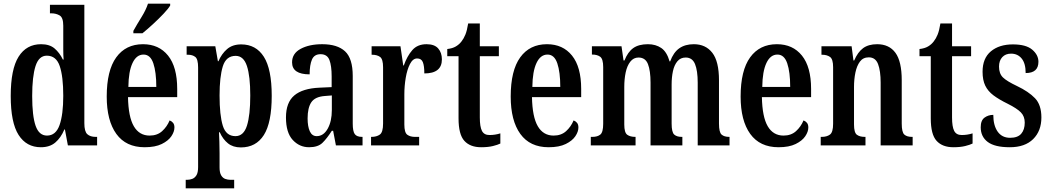

<svg xmlns="http://www.w3.org/2000/svg" viewBox="-20 -786 5677 1038"><path d="M201 10Q123 10 80.5 -56.5Q38 -123 38 -267Q38 -412 80.5 -479.5Q123 -547 202 -547Q248 -547 275 -524Q302 -501 320 -464H324Q322 -487 322 -515.5Q322 -544 322 -572V-647Q322 -691 302.5 -702.5Q283 -714 257 -714H250V-760H436V-120Q436 -75 452 -60.5Q468 -46 497 -46H505V0H347L331 -86H328Q309 -41 279 -15.5Q249 10 201 10ZM234 -53Q282 -53 302 -110Q322 -167 322 -268Q322 -372 303 -428.5Q284 -485 233 -485Q190 -485 172 -428.5Q154 -372 154 -267Q154 -159 172.5 -106Q191 -53 234 -53Z M762 10Q661 10 609 -62Q557 -134 557 -264Q557 -405 608.5 -476Q660 -547 753 -547Q839 -547 888.5 -485.5Q938 -424 938 -305V-261H672Q674 -154 703.5 -103.5Q733 -53 789 -53Q830 -53 856.5 -77Q883 -101 897 -135Q908 -131 915.5 -122Q923 -113 923 -97Q923 -74 906.5 -49.5Q890 -25 854.5 -7.5Q819 10 762 10ZM825 -316Q825 -396 809 -443.5Q793 -491 756 -491Q718 -491 696.5 -445.5Q675 -400 674 -316ZM701 -619Q721 -655 745 -693.5Q769 -732 780 -766H900V-756Q890 -739 864 -711.5Q838 -684 807 -655.5Q776 -627 750 -606H701Z M984 232V186H993Q1006 186 1019.5 181Q1033 176 1042 161.5Q1051 147 1051 117V-421Q1051 -466 1036 -478Q1021 -490 997 -490H989V-536H1144L1158 -455H1161Q1178 -495 1207.5 -520.5Q1237 -546 1284 -546Q1364 -546 1406.5 -479Q1449 -412 1449 -268Q1449 -123 1406.5 -56Q1364 11 1282 11Q1240 11 1212.5 -11Q1185 -33 1168 -71H1164Q1165 -48 1166 -19.5Q1167 9 1167 42V119Q1167 148 1176 162.5Q1185 177 1198.5 181.5Q1212 186 1224 186H1246V232ZM1253 -50Q1297 -50 1315 -106.5Q1333 -163 1333 -270Q1333 -374 1315 -429Q1297 -484 1254 -484Q1202 -484 1184.5 -427Q1167 -370 1167 -270Q1167 -163 1184.5 -106.5Q1202 -50 1253 -50Z M1651 10Q1599 10 1562.5 -29.5Q1526 -69 1526 -151Q1526 -232 1571 -270Q1616 -308 1707 -312L1773 -315V-373Q1773 -430 1761 -461.5Q1749 -493 1713 -493Q1679 -493 1666.5 -464Q1654 -435 1654 -384Q1559 -384 1559 -449Q1559 -497 1605.5 -522Q1652 -547 1722 -547Q1804 -547 1845.5 -508.5Q1887 -470 1887 -375V-118Q1887 -76 1898 -61Q1909 -46 1937 -46H1940V0H1796L1781 -79H1774Q1748 -38 1723.5 -14Q1699 10 1651 10ZM1692 -50Q1729 -50 1751.5 -90Q1774 -130 1774 -191V-270L1736 -267Q1683 -263 1663 -233Q1643 -203 1643 -146Q1643 -102 1655 -76Q1667 -50 1692 -50Z M1986 0V-46H1989Q2016 -46 2033.5 -58.5Q2051 -71 2051 -118V-422Q2051 -466 2035 -478Q2019 -490 1992 -490H1989V-536H2145L2160 -432H2163Q2181 -483 2209 -515Q2237 -547 2286 -547Q2329 -547 2349 -524Q2369 -501 2369 -465Q2369 -389 2274 -389Q2274 -430 2266 -450Q2258 -470 2235 -470Q2212 -470 2196.5 -440Q2181 -410 2173.5 -365.5Q2166 -321 2166 -276V-113Q2166 -69 2182 -57.5Q2198 -46 2223 -46H2246V0Z M2581 10Q2522 10 2490.5 -24.5Q2459 -59 2459 -146V-482H2398V-521Q2426 -524 2444.5 -535Q2463 -546 2475 -562Q2487 -577 2496 -599Q2505 -621 2511 -659H2574V-536H2677V-482H2574V-151Q2574 -101 2585.5 -78.5Q2597 -56 2626 -56Q2657 -56 2685 -65V-10Q2671 -3 2645 3.5Q2619 10 2581 10Z M2946 10Q2845 10 2793 -62Q2741 -134 2741 -264Q2741 -405 2792.5 -476Q2844 -547 2937 -547Q3023 -547 3072.5 -485.5Q3122 -424 3122 -305V-261H2856Q2858 -154 2887.5 -103.5Q2917 -53 2973 -53Q3014 -53 3040.5 -77Q3067 -101 3081 -135Q3092 -131 3099.5 -122Q3107 -113 3107 -97Q3107 -74 3090.5 -49.5Q3074 -25 3038.5 -7.5Q3003 10 2946 10ZM3009 -316Q3009 -396 2993 -443.5Q2977 -491 2940 -491Q2902 -491 2880.5 -445.5Q2859 -400 2858 -316Z M3174 0V-46H3183Q3210 -46 3225.5 -58.5Q3241 -71 3241 -117V-423Q3241 -467 3225 -479Q3209 -491 3182 -491H3180V-536H3340L3351 -459H3356Q3374 -505 3403.5 -526Q3433 -547 3483 -547Q3525 -547 3555 -526.5Q3585 -506 3600 -454H3603Q3621 -503 3652.5 -525Q3684 -547 3731 -547Q3795 -547 3831 -500.5Q3867 -454 3867 -352V-118Q3867 -71 3881 -58.5Q3895 -46 3922 -46H3924V0H3752V-339Q3752 -404 3737.5 -439.5Q3723 -475 3687 -475Q3659 -475 3642 -454.5Q3625 -434 3618 -401Q3611 -368 3611 -329V-118Q3611 -71 3625 -58.5Q3639 -46 3665 -46H3669V0H3497V-339Q3497 -404 3483 -439.5Q3469 -475 3432 -475Q3405 -475 3387.5 -452.5Q3370 -430 3362.5 -394Q3355 -358 3355 -316V-113Q3355 -69 3371 -57.5Q3387 -46 3414 -46H3416V0Z M4189 10Q4088 10 4036 -62Q3984 -134 3984 -264Q3984 -405 4035.5 -476Q4087 -547 4180 -547Q4266 -547 4315.5 -485.5Q4365 -424 4365 -305V-261H4099Q4101 -154 4130.5 -103.5Q4160 -53 4216 -53Q4257 -53 4283.5 -77Q4310 -101 4324 -135Q4335 -131 4342.5 -122Q4350 -113 4350 -97Q4350 -74 4333.5 -49.5Q4317 -25 4281.5 -7.5Q4246 10 4189 10ZM4252 -316Q4252 -396 4236 -443.5Q4220 -491 4183 -491Q4145 -491 4123.5 -445.5Q4102 -400 4101 -316Z M4417 0V-46H4423Q4450 -46 4467 -58.5Q4484 -71 4484 -117V-423Q4484 -466 4467.5 -478Q4451 -490 4425 -490H4421V-536H4584L4594 -459H4598Q4617 -504 4646 -525.5Q4675 -547 4722 -547Q4787 -547 4821 -500.5Q4855 -454 4855 -352V-118Q4855 -71 4869 -58.5Q4883 -46 4910 -46H4914V0H4741V-339Q4741 -403 4727 -439.5Q4713 -476 4677 -476Q4646 -476 4629 -453Q4612 -430 4604.5 -393.5Q4597 -357 4597 -316V-113Q4597 -69 4612.5 -57.5Q4628 -46 4655 -46H4659V0Z M5134 10Q5075 10 5043.5 -24.5Q5012 -59 5012 -146V-482H4951V-521Q4979 -524 4997.5 -535Q5016 -546 5028 -562Q5040 -577 5049 -599Q5058 -621 5064 -659H5127V-536H5230V-482H5127V-151Q5127 -101 5138.5 -78.5Q5150 -56 5179 -56Q5210 -56 5238 -65V-10Q5224 -3 5198 3.5Q5172 10 5134 10Z M5439 10Q5358 10 5320 -18.5Q5282 -47 5282 -98Q5282 -135 5302.5 -150Q5323 -165 5350 -165Q5350 -108 5373.5 -74.5Q5397 -41 5441 -41Q5482 -41 5501 -63Q5520 -85 5520 -123Q5520 -157 5499 -178.5Q5478 -200 5428 -225Q5381 -248 5351 -270.5Q5321 -293 5306.5 -323Q5292 -353 5292 -398Q5292 -471 5337 -508.5Q5382 -546 5456 -546Q5527 -546 5560.5 -517.5Q5594 -489 5594 -452Q5594 -391 5525 -391Q5525 -443 5503.5 -469.5Q5482 -496 5446 -496Q5416 -496 5398.5 -477Q5381 -458 5381 -426Q5381 -388 5402 -367.5Q5423 -347 5478 -321Q5541 -291 5575.5 -255Q5610 -219 5610 -151Q5610 -78 5565.5 -34Q5521 10 5439 10Z"/></svg>

Font: Noto Serif ExtraCondensed SemiBold
Style: Regular
Weight: 600
Width: 2
Designer: Monotype Design Team
Foundry: Monotype Imaging Inc.
Version: Version 2.015; ttfautohint (v1.8.4.7-5d5b)